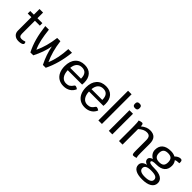

<svg xmlns="http://www.w3.org/2000/svg" viewBox="212 -2103 3618 3618"><g transform="rotate(45 2021.0 -293.5)"><path d="M370 -42Q370 -22 355 -13Q340 -2 313.5 4Q287 10 256 10Q189 10 149 -26.5Q109 -63 109 -124V-483H12V-550H109V-700H204V-550H335V-483H204V-137Q204 -97 220 -78.5Q236 -60 269 -60Q309 -60 352 -77Q360 -73 365 -63.5Q370 -54 370 -42Z M1125 -550Q1092 -236 975 0H899Q851 -96 821 -183Q791 -270 772 -366Q754 -270 723 -183Q692 -96 643 0H566Q506 -116 469.5 -249Q433 -382 413 -550H509Q524 -411 546.5 -307.5Q569 -204 610 -115Q700 -303 730 -550H816Q848 -297 936 -112Q977 -208 998.5 -316Q1020 -424 1027 -550Z M1684 -261H1300Q1304 -166 1344 -113.5Q1384 -61 1454 -61Q1501 -61 1532.5 -80Q1564 -99 1594 -146Q1602 -157 1616 -157Q1639 -157 1676 -130Q1650 -64 1592 -27Q1534 10 1454 10Q1377 10 1320.5 -24.5Q1264 -59 1234 -123.5Q1204 -188 1204 -276Q1204 -409 1271.5 -484.5Q1339 -560 1458 -560Q1567 -560 1627 -495Q1687 -430 1687 -313Q1687 -293 1684 -261ZM1590 -325Q1590 -490 1455 -490Q1388 -490 1349 -448Q1310 -406 1302 -325Z M2251 -261H1867Q1871 -166 1911 -113.5Q1951 -61 2021 -61Q2068 -61 2099.5 -80Q2131 -99 2161 -146Q2169 -157 2183 -157Q2206 -157 2243 -130Q2217 -64 2159 -27Q2101 10 2021 10Q1944 10 1887.5 -24.5Q1831 -59 1801 -123.5Q1771 -188 1771 -276Q1771 -409 1838.5 -484.5Q1906 -560 2025 -560Q2134 -560 2194 -495Q2254 -430 2254 -313Q2254 -293 2251 -261ZM2157 -325Q2157 -490 2022 -490Q1955 -490 1916 -448Q1877 -406 1869 -325Z M2378 -791H2472V0H2378Z M2656 -550H2750V0H2656ZM2642 -707V-718Q2642 -774 2698 -774H2708Q2764 -774 2764 -718V-707Q2764 -651 2708 -651H2698Q2642 -651 2642 -707Z M3386 -10Q3350 5 3311 5Q3292 5 3285.5 -17.5Q3279 -40 3279 -102V-370Q3279 -434 3256.5 -461.5Q3234 -489 3182 -489Q3105 -489 3022 -414V0H2927V-365Q2927 -503 2915 -536Q2962 -554 2989 -554Q3022 -554 3022 -496V-486Q3070 -525 3112.5 -542.5Q3155 -560 3203 -560Q3289 -560 3331.5 -513.5Q3374 -467 3374 -372V-131Q3374 -75 3376.5 -52Q3379 -29 3386 -10Z M4028 -531Q4028 -516 4027 -508Q3955 -508 3926 -489Q3964 -442 3964 -376Q3964 -281 3906 -232.5Q3848 -184 3736 -184Q3675 -184 3648.5 -175.5Q3622 -167 3622 -148Q3622 -127 3655.5 -117.5Q3689 -108 3766 -108Q3881 -108 3943.5 -69Q4006 -30 4006 41Q4006 118 3938 161Q3870 204 3746 204Q3627 204 3563.5 166.5Q3500 129 3500 58Q3500 16 3529.5 -13.5Q3559 -43 3614 -55V-58Q3581 -66 3561.5 -87.5Q3542 -109 3542 -138Q3542 -163 3562.5 -183Q3583 -203 3618 -212Q3573 -236 3547.5 -275.5Q3522 -315 3522 -364Q3522 -460 3581.5 -510Q3641 -560 3755 -560Q3821 -560 3872 -533Q3896 -559 3926 -574Q3956 -589 3984 -589Q4007 -589 4017.5 -575.5Q4028 -562 4028 -531ZM3866 -372Q3866 -435 3836.5 -464Q3807 -493 3742 -493Q3679 -493 3649 -463.5Q3619 -434 3619 -372Q3619 -253 3742 -253Q3808 -253 3837 -281Q3866 -309 3866 -372ZM3598 47Q3598 134 3746 134Q3828 134 3870 112Q3912 90 3912 47Q3912 4 3873.5 -16Q3835 -36 3750 -36Q3598 -36 3598 47Z"/></g></svg>

Font: Krub Medium
Style: Regular
Weight: 500
Designer: Ekaluck Peanpanawate
Foundry: Cadson Demak Co.,Ltd.
Version: Version 1.000; ttfautohint (v1.6)